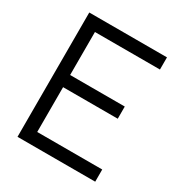

<svg xmlns="http://www.w3.org/2000/svg" viewBox="-169 -842 908 963"><g transform="rotate(30 285.0 -360.0)"><path d="M143.5 -70.5H520V0H70V-720H520V-649.5H143.5V-400.5H460V-330H143.5Z"/></g></svg>

Font: CCSD_manrope
Style: Regular
Weight: 400
Designer: Mikhail Sharanda
Foundry: Mikhail Sharanda
Version: Version 4.503